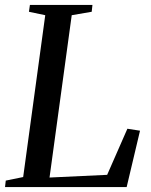

<svg xmlns="http://www.w3.org/2000/svg" viewBox="-30 -763 614 783"><path d="M-9.5 0 -6.5 -26.5 64.5 -41 154.5 -701 88 -715 92 -743H347L344 -715L262.5 -701L172 -39L407 -50L489.5 -238L541 -230L486.5 0Z"/></svg>

Font: Merriweather 96pt
Style: Italic
Weight: 400
Italic angle: -7.8°
Version: Version 2.101